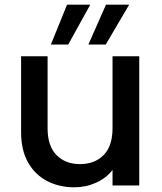

<svg xmlns="http://www.w3.org/2000/svg" viewBox="-20 -791 689 819"><path d="M183 -244Q183 -168 221 -129.5Q259 -91 321 -91Q384 -91 422 -129.5Q460 -168 460 -244V-551H574V0H460V-66Q433 -31 389.5 -11.5Q346 8 297 8Q233 8 181.5 -18.5Q130 -45 100 -97.5Q70 -150 70 -227V-551H183ZM365 -771 271 -601H197L266 -771ZM531 -771 431 -601H357L432 -771Z"/></svg>

Font: Poppins Medium
Style: Regular
Weight: 500
Designer: Ninad Kale (Devanagari), Jonny Pinhorn (Latin)
Version: Version 5.002